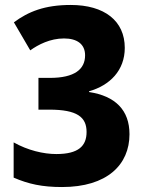

<svg xmlns="http://www.w3.org/2000/svg" viewBox="-20 -744 586 774"><path d="M483 -551C483 -660 401 -724 265 -724C160 -724 94 -697 36 -654L102 -541C134 -564 182 -589 238 -589C291 -589 323 -566 323 -521C323 -465 281 -430 181 -430H135V-302H179C291 -302 329 -272 329 -212C329 -156 297 -123 207 -123C155 -123 92 -138 35 -170V-28C95 -2 150 10 230 10C412 10 502 -80 502 -203C502 -300 445 -357 339 -373V-376C423 -400 483 -460 483 -551Z"/></svg>

Font: Noto Sans Lao SemiCondensed ExtraBold
Style: Regular
Weight: 800
Width: 4
Designer: Monotype Design Team
Foundry: Monotype Imaging Inc.
Version: Version 2.003